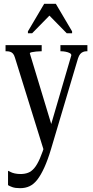

<svg xmlns="http://www.w3.org/2000/svg" viewBox="-20 -752 485 1004"><path d="M259 -67 239 -15 212 44 58 -451Q54 -465 47.5 -472Q41 -479 32.5 -481.5Q24 -484 13 -484H9V-516H198V-484H196Q183 -484 169 -482.5Q155 -481 145.5 -479Q136 -477 136 -473ZM247 27Q230 84 212 123.5Q194 163 175.5 187Q157 211 135 221.5Q113 232 85 232Q60 232 44.5 226.5Q29 221 22 216V141Q27 143 35.5 147.5Q44 152 57.5 155Q71 158 88 158Q109 158 126.5 151.5Q144 145 159 127.5Q174 110 188.5 77Q203 44 219 -9L234 -56L353 -463Q353 -470 344.5 -474.5Q336 -479 323.5 -481.5Q311 -484 298 -484H296V-516H437V-484H433Q423 -484 414.5 -480.5Q406 -477 399.5 -469.5Q393 -462 388 -447ZM272 -732H211L126 -588V-578H148L247 -679H230L329 -578H357V-588Z"/></svg>

Font: Roboto Serif 120pt ExtraCondensed
Style: Regular
Weight: 400
Width: 2
Designer: Greg Gazdowicz
Foundry: Commercial Type
Version: Version 1.008